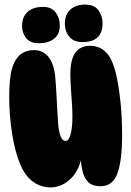

<svg xmlns="http://www.w3.org/2000/svg" viewBox="-20 -816 571 835"><path d="M417 -6Q384 -6 366.5 -21.5Q349 -37 341.5 -62.5Q334 -88 332 -119Q317 -63 280 -32Q243 -1 200 -1Q158 -1 124 -25.5Q90 -50 69 -99Q46 -152 33 -232.5Q20 -313 20 -398Q20 -437 23.5 -469.5Q27 -502 34 -524Q58 -598 128 -598Q168 -598 191.5 -567.5Q215 -537 220 -483Q223 -453 225 -414.5Q227 -376 229 -339Q231 -302 233 -275Q240 -203 265 -203Q279 -203 287 -231.5Q295 -260 295 -310Q295 -337 292.5 -371Q290 -405 288 -437.5Q286 -470 286 -491Q286 -559 308.5 -588Q331 -617 372 -617Q405 -617 428.5 -599.5Q452 -582 465 -553Q479 -524 489 -474Q499 -424 505 -361.5Q511 -299 511 -229Q511 -117 490.5 -61.5Q470 -6 417 -6ZM349 -796Q390 -796 408 -771.5Q426 -747 426 -715Q426 -633 339 -633Q300 -633 281 -656.5Q262 -680 262 -712Q262 -753 286 -774.5Q310 -796 349 -796ZM149 -628Q111 -628 93.5 -650.5Q76 -673 76 -702Q76 -743 100 -764.5Q124 -786 167 -786Q204 -786 222 -762Q240 -738 240 -705Q240 -667 215 -647.5Q190 -628 149 -628Z"/></svg>

Font: DynaPuff Condensed
Style: Bold
Weight: 700
Width: 3
Designer: Toshi Omagari, Jennifer Daniel
Foundry: Google Fonts
Version: Version 2.000; ttfautohint (v1.8.4.7-5d5b)